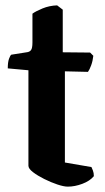

<svg xmlns="http://www.w3.org/2000/svg" viewBox="-20 -696 391 716"><path d="M233 0Q218 0 194 -8Q170 -16 145 -28.5Q120 -41 103 -54Q86 -67 86 -78V-434L9 -441Q9 -464 13.5 -476.5Q18 -489 22 -492L79 -501Q90 -502 95.5 -509Q101 -516 101 -538V-645Q113 -654 138.5 -664.5Q164 -675 193 -676L214 -660V-501L316 -500L328 -488Q326 -469 320 -452.5Q314 -436 308 -428L222 -430V-90L321 -73Q323 -69 326.5 -60Q330 -51 330 -39Q315 -21 287 -10.5Q259 0 233 0Z"/></svg>

Font: Texturina
Style: Bold
Weight: 700
Designer: Guillermo Torres Carreño
Foundry: Omnibus-Type
Version: Version 1.002; ttfautohint (v1.8.3)